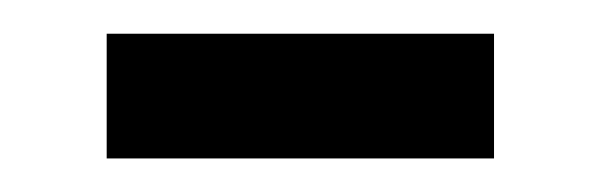

<svg xmlns="http://www.w3.org/2000/svg" viewBox="-20 -298 360 115"><path d="M43.9 -203.1V-277.8H275.9V-203.1Z"/></svg>

Font: TAML ThiruValluvar
Style: Regular
Weight: 400
Version: Version 0.271; dev 7ad24fM